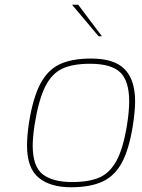

<svg xmlns="http://www.w3.org/2000/svg" viewBox="-20 -784 600 810"><path d="M94 -170Q94 -209 102 -265Q119 -371 150 -430Q181 -489 232 -513Q283 -537 365 -537Q462 -537 506 -492Q550 -447 550 -356Q550 -316 540 -251Q524 -153 494 -97.5Q464 -42 412.5 -18Q361 6 279 6Q192 6 143 -34.5Q94 -75 94 -170ZM516 -258Q525 -315 525 -356Q525 -442 487.5 -478.5Q450 -515 360 -515Q286 -515 242 -494Q198 -473 170.5 -418Q143 -363 126 -258Q118 -204 118 -170Q118 -81 160.5 -48.5Q203 -16 284 -16Q355 -16 399 -35Q443 -54 471.5 -106Q500 -158 516 -258ZM284 -764H310L410 -631H396Z"/></svg>

Font: Exo Thin
Style: Italic
Weight: 250
Italic angle: -9°
Designer: Natanael Gama
Foundry: Natanael Gama
Version: Version 1.500; ttfautohint (v1.6)